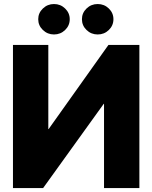

<svg xmlns="http://www.w3.org/2000/svg" viewBox="-20 -956 774 976"><path d="M45.9 -727.5H225.6V-299.8H227.1L531.2 -727.5H688.5V0H508.8V-428.2H507.3L199.2 0H45.9ZM254.4 -780.8Q221.7 -780.8 198 -803.5Q174.3 -826.2 174.3 -858.4Q174.3 -890.1 198 -912.8Q221.7 -935.5 254.4 -935.5Q287.6 -935.5 311 -912.8Q334.5 -890.1 334.5 -858.4Q334.5 -826.2 311 -803.5Q287.6 -780.8 254.4 -780.8ZM476.6 -780.8Q443.4 -780.8 419.9 -803.5Q396.5 -826.2 396.5 -858.4Q396.5 -890.1 419.9 -912.8Q443.4 -935.5 476.6 -935.5Q509.8 -935.5 533.2 -912.8Q556.6 -890.1 556.6 -858.4Q556.6 -826.2 533.2 -803.5Q509.8 -780.8 476.6 -780.8Z"/></svg>

Font: Inter Display Extra Bold
Style: Regular
Weight: 800
Designer: Rasmus Andersson
Foundry: rsms
Version: Version 4.000;git-4fc901f